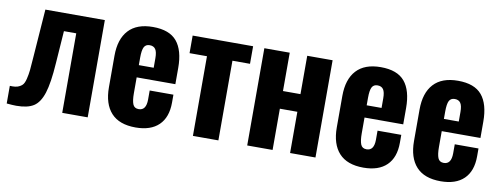

<svg xmlns="http://www.w3.org/2000/svg" viewBox="-54 -850 2926 1124"><g transform="rotate(10 1409.5 -288.5)"><path d="M14.6 2.4V-102.5Q22.5 -102.1 29.8 -102.1Q46.9 -102.1 59.6 -106Q77.1 -111.8 88.1 -122.6Q99.1 -133.3 105.7 -160.4Q112.3 -187.5 115 -214.1Q117.7 -240.7 121.1 -291.5L142.1 -578.1H495.6V0H344.2V-472.7H271L257.3 -279.8Q249.5 -161.6 230.2 -101.1Q210.9 -40.5 174.8 -17.3Q138.7 5.9 71.8 5.9Q49.8 5.9 14.6 2.4Z M737.3 -353H825.7V-409.7Q825.7 -446.8 814.7 -462.9Q803.7 -479 780.3 -479Q756.8 -479 747.1 -460.7Q737.3 -442.4 737.3 -396.5ZM781.2 9.8Q684.1 9.8 635.7 -43.2Q587.4 -96.2 587.4 -195.3V-382.3Q587.4 -481.4 636.2 -534.4Q685.1 -587.4 780.8 -587.4Q878.9 -587.4 923.1 -534.4Q967.3 -481.4 967.3 -377V-280.3H737.3V-185.5Q737.3 -142.6 746.1 -120.8Q754.9 -99.1 780.8 -99.1Q825.7 -99.1 825.7 -164.1V-217.8H966.8V-170.9Q966.8 -83 918.9 -36.6Q871.1 9.8 781.2 9.8Z M1121.1 0V-473.6H1017.6V-578.1H1377V-473.6H1272.5V0Z M1443.8 0V-578.1H1594.7V-350.1H1698.7V-578.1H1849.6V0H1698.7V-245.1H1594.7V0Z M2091.8 -353H2180.2V-409.7Q2180.2 -446.8 2169.2 -462.9Q2158.2 -479 2134.8 -479Q2111.3 -479 2101.6 -460.7Q2091.8 -442.4 2091.8 -396.5ZM2135.7 9.8Q2038.6 9.8 1990.2 -43.2Q1941.9 -96.2 1941.9 -195.3V-382.3Q1941.9 -481.4 1990.7 -534.4Q2039.6 -587.4 2135.3 -587.4Q2233.4 -587.4 2277.6 -534.4Q2321.8 -481.4 2321.8 -377V-280.3H2091.8V-185.5Q2091.8 -142.6 2100.6 -120.8Q2109.4 -99.1 2135.3 -99.1Q2180.2 -99.1 2180.2 -164.1V-217.8H2321.3V-170.9Q2321.3 -83 2273.4 -36.6Q2225.6 9.8 2135.7 9.8Z M2550.8 -353H2639.2V-409.7Q2639.2 -446.8 2628.2 -462.9Q2617.2 -479 2593.8 -479Q2570.3 -479 2560.5 -460.7Q2550.8 -442.4 2550.8 -396.5ZM2594.7 9.8Q2497.6 9.8 2449.2 -43.2Q2400.9 -96.2 2400.9 -195.3V-382.3Q2400.9 -481.4 2449.7 -534.4Q2498.5 -587.4 2594.2 -587.4Q2692.4 -587.4 2736.6 -534.4Q2780.8 -481.4 2780.8 -377V-280.3H2550.8V-185.5Q2550.8 -142.6 2559.6 -120.8Q2568.4 -99.1 2594.2 -99.1Q2639.2 -99.1 2639.2 -164.1V-217.8H2780.3V-170.9Q2780.3 -83 2732.4 -36.6Q2684.6 9.8 2594.7 9.8Z"/></g></svg>

Font: Oswald
Style: DemiBold
Weight: 600
Designer: Vernon Adams
Foundry: Vernon Adams
Version: 3.0; ttfautohint (v0.95) -l 8 -r 50 -G 200 -x 0 -w "G" -W -c